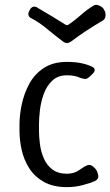

<svg xmlns="http://www.w3.org/2000/svg" viewBox="-20 -761 453 788"><path d="M255 7Q198 7 160 -14.5Q122 -36 100 -70.5Q78 -105 69 -145.5Q60 -186 60 -225V-250Q60 -289 69.5 -333.5Q79 -378 100.5 -417.5Q122 -457 160 -482Q198 -507 255 -507Q287 -507 312 -502Q337 -497 356 -488Q365 -484 367.5 -479Q370 -474 367.5 -468Q365 -462 357 -455L345 -444Q337 -437 329.5 -437Q322 -437 308 -442Q287 -452 255 -452Q218 -452 195 -430.5Q172 -409 160 -376.5Q148 -344 144 -310Q140 -276 140 -250V-225Q140 -199 144 -168.5Q148 -138 160 -110.5Q172 -83 195 -65.5Q218 -48 255 -48Q284 -48 305 -63Q326 -78 339 -83Q348 -86 356 -81.5Q364 -77 371 -69Q378 -61 381 -50Q386 -34 381 -27.5Q376 -21 370 -18Q352 -10 320.5 -1.5Q289 7 255 7ZM407 -721Q412 -714 413 -705Q414 -696 411.5 -688.5Q409 -681 402 -677Q362 -653 333 -634Q304 -615 272 -591Q255 -578 238 -591Q206 -615 173 -642.5Q140 -670 107 -687Q97 -692 96.5 -701.5Q96 -711 103 -721V-722Q109 -732 118 -733.5Q127 -735 136 -728Q165 -711 193.5 -694Q222 -677 250 -659Q252 -658 255 -658Q258 -658 260 -659Q288 -678 312 -699.5Q336 -721 364 -738Q373 -744 386.5 -738.5Q400 -733 407 -722Z"/></svg>

Font: Winky Sans Light
Style: Regular
Weight: 300
Designer: Simon Atzbach
Foundry: typofactur
Version: Version 1.205